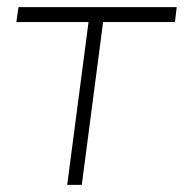

<svg xmlns="http://www.w3.org/2000/svg" viewBox="-20 -520 522 540"><path d="M229 -458H26L32 -500H477L472 -458H270L210 0H169Z"/></svg>

Font: Bellota Text Light
Style: Italic
Weight: 300
Italic angle: -7.5°
Designer: Kemie Guaida
Foundry: Kemie Guaida
Version: Version 4.001